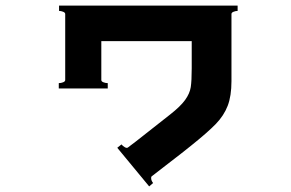

<svg xmlns="http://www.w3.org/2000/svg" viewBox="-20 -595 1040 686"><path d="M829 -556Q822 -556 814.5 -553Q807 -550 807 -545V-305Q807 -252 793.5 -217Q780 -182 751 -152Q722 -122 662 -74L628 -47L522 35Q520 36 520 41Q520 50 527 59L513 71L399 -67L414 -79Q419 -73 426 -69Q433 -65 437 -68L466 -90L588 -186Q625 -215 641.5 -238Q658 -261 661.5 -283.5Q665 -306 665 -351V-448H342V-309Q342 -304 349.5 -301Q357 -298 365 -298V-279H190V-298Q198 -298 205.5 -301Q213 -304 213 -309V-545Q213 -550 205.5 -553Q198 -556 191 -556V-575H829Z"/></svg>

Font: Aoboshi One
Style: Regular
Weight: 400
Designer: IKIMOJI
Foundry: Natsumi Matsuba
Version: Version 1.000; ttfautohint (v1.8.3)